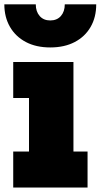

<svg xmlns="http://www.w3.org/2000/svg" viewBox="-24 -844 454 864"><path d="M306.5 -162H370V0H35.5V-162H106.5V-403H35.5V-565H306.5ZM409 -824.5Q409 -766.5 383.8 -722.8Q358.5 -679 312.2 -654.8Q266 -630.5 202 -630.5Q138.5 -630.5 92.2 -655Q46 -679.5 20.8 -723.2Q-4.5 -767 -4.5 -824.5H137Q137 -792 154.5 -772Q172 -752 202 -752Q232.5 -752 250 -772Q267.5 -792 267.5 -824.5Z"/></svg>

Font: Hepta Slab ExtraBold
Style: Regular
Weight: 800
Designer: Michael LaGattuta
Foundry: Michael LaGattuta
Version: Version 1.102